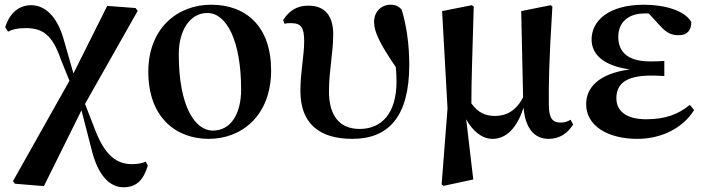

<svg xmlns="http://www.w3.org/2000/svg" viewBox="-20 -572 2992 813"><path d="M503 221C560 221 588 188 606 129L597 112C584 120 559 123 538 123C475 123 424 87 382 -24L340 -132L563 -526L554 -538L434 -547L291 -261L248 -411C221 -502 171 -550 112 -550C62 -550 22 -519 2 -457L14 -438C31 -447 52 -453 89 -453C158 -453 201 -427 237 -322L274 -230L35 195L43 206L166 216L325 -105L367 58C395 176 448 221 503 221Z M864 16C1004 16 1128 -83 1128 -274C1128 -458 1024 -552 874 -552C732 -552 608 -453 608 -268C608 -76 724 16 864 16ZM881 -19C806 -19 737 -121 737 -342C737 -446 786 -517 858 -517C940 -517 1001 -398 1001 -193C1001 -92 959 -19 881 -19Z M1472 16C1626 16 1713 -79 1713 -298C1713 -385 1701 -464 1681 -531C1669 -545 1655 -552 1634 -552C1596 -552 1564 -524 1564 -479C1564 -439 1586 -390 1656 -288C1658 -267 1659 -247 1659 -228C1659 -88 1593 -26 1503 -26C1413 -26 1373 -88 1373 -185C1373 -272 1391 -350 1391 -426C1391 -503 1358 -548 1286 -548C1239 -548 1206 -529 1179 -487L1185 -471C1193 -474 1202 -474 1212 -474C1255 -474 1268 -456 1268 -397C1268 -336 1252 -267 1252 -187C1252 -49 1332 16 1472 16Z M2065 16C2127 16 2170 -34 2197 -116C2204 -31 2241 16 2303 16C2350 16 2384 -8 2407 -45L2396 -65C2384 -58 2372 -53 2355 -53C2321 -53 2304 -68 2304 -130C2303 -203 2304 -305 2319 -544L2312 -550L2187 -525L2195 -160C2165 -102 2123 -81 2075 -81C2036 -81 2004 -95 1976 -134C1976 -233 1980 -334 1986 -544L1978 -550L1852 -525L1875 -113L1850 209L1858 215L1984 188L1954 -67C1980 -19 2020 16 2065 16Z M2679 16C2787 16 2876 -35 2919 -106L2901 -128C2851 -87 2796 -67 2716 -67C2629 -67 2590 -104 2590 -156C2590 -212 2624 -252 2737 -252C2749 -252 2762 -252 2793 -250V-314C2768 -312 2752 -312 2732 -312C2635 -312 2598 -355 2598 -416C2598 -477 2640 -515 2709 -515H2727L2772 -466C2807 -427 2827 -423 2856 -423C2889 -423 2908 -444 2907 -479C2880 -527 2795 -552 2707 -552C2556 -552 2485 -483 2485 -405C2485 -343 2533 -294 2647 -278C2511 -260 2462 -198 2462 -131C2462 -38 2555 16 2679 16Z"/></svg>

Font: Noto Serif SC
Style: Bold
Weight: 700
Designer: Ryoko NISHIZUKA 西塚涼子 (kana & ideographs); Frank Grießhammer (Latin, Greek & Cyrillic); Wenlong ZHANG 张文龙 (bopomofo); San
Foundry: Adobe
Version: Version 2.001;hotconv 1.1.0;makeotfexe 2.6.0